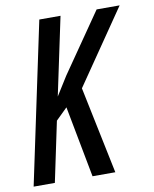

<svg xmlns="http://www.w3.org/2000/svg" viewBox="-82 -776 670 838"><g transform="rotate(-10 252.5 -357.0)"><path d="M-1 0 150 -714H244L171 -369L223 -452L404 -714H506L281 -386L361 0H260L200 -316L149 -266L93 0Z"/></g></svg>

Font: Noto Sans ExtraCondensed Medium
Style: Italic
Weight: 500
Width: 2
Italic angle: -12°
Designer: Monotype Design Team
Foundry: Monotype Imaging Inc.
Version: Version 2.013; ttfautohint (v1.8.4.7-5d5b)